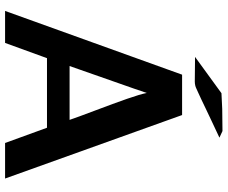

<svg xmlns="http://www.w3.org/2000/svg" viewBox="-90 -806 896 756"><g transform="rotate(90 358.0 -428.0)"><path d="M204 -748 347 -852 409 -855Q424 -855 453 -855.5Q482 -856 496 -856L522 -844Q488 -828 457 -813.5Q426 -799 407.5 -790Q389 -781 372 -773Q355 -765 346 -761Q337 -757 329.5 -753.5Q322 -750 317.5 -749Q313 -748 309.5 -747.5Q306 -747 301 -747Q284 -747 252 -747.5Q220 -748 204 -748ZM23 0 274 -697H433L683 0H543L483 -165H209L149 0ZM240 -254H452Q443 -281 415 -355Q387 -429 369 -480.5Q351 -532 346 -558Q335 -524 301 -428Q267 -332 240 -254Z"/></g></svg>

Font: Coval
Style: Bold
Weight: 700
Foundry: Context Ltd
Version: Version 001.000